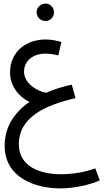

<svg xmlns="http://www.w3.org/2000/svg" viewBox="-20 -779 604 1070"><path d="M234 -662C260 -662 281 -684 281 -710C281 -737 260 -759 234 -759C206 -759 184 -737 184 -710C184 -684 206 -662 234 -662ZM317 271C394 271 485 250 536 226L511 159C455 180 386 192 320 192C207 192 85 152 85 24C85 -118 218 -191 401 -232L380 -307C328 -296 280 -281 237 -262C185 -271 114 -315 114 -380C114 -436 160 -480 232 -480C257 -480 284 -476 305 -470L322 -545C296 -553 264 -559 233 -559C131 -559 36 -495 36 -375C36 -300 84 -240 144 -211C57 -150 6 -69 6 33C6 212 177 271 317 271Z"/></svg>

Font: Noto Sans Arabic UI SmCn
Style: Regular
Weight: 400
Width: 4
Designer: Monotype Design Team, Nadine Chahine and Nizar Qandah
Foundry: Monotype Imaging Inc.
Version: Version 2.010